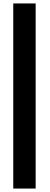

<svg xmlns="http://www.w3.org/2000/svg" viewBox="-20 -847 289 1115"><path d="M57 248V-827H187V248Z"/></svg>

Font: Junction
Style: Bold
Weight: 700
Designer: Caroline Hadilaksono
Foundry: Caroline Hadilaksono, Tyler Finck, The League of Moveable Type
Version: Version 2.000; ttfautohint (v1.8.3)